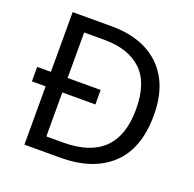

<svg xmlns="http://www.w3.org/2000/svg" viewBox="-126 -843 981 972"><g transform="rotate(20 365.0 -357.0)"><path d="M317 -714Q424 -714 503 -674Q582 -634 625.5 -556.5Q669 -479 669 -364Q669 -183 570.5 -91.5Q472 0 295 0H104V-314H30V-392H104V-714ZM304 -637H194V-392H372V-314H194V-77H284Q574 -77 574 -361Q574 -504 503 -570.5Q432 -637 304 -637Z"/></g></svg>

Font: Noto Sans Old Permic
Style: Regular
Weight: 400
Designer: Monotype Design Team
Foundry: Monotype Imaging Inc.
Version: Version 2.001; ttfautohint (v1.8.4.7-5d5b)